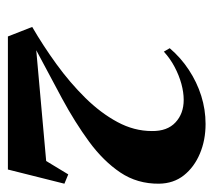

<svg xmlns="http://www.w3.org/2000/svg" viewBox="-47 -901 528 474"><g transform="rotate(90 217.0 -664.0)"><path d="M70 -419.5 46.5 -479.5Q93 -506.5 138.5 -539.5Q184 -572.5 221.5 -610.5Q259 -648.5 281.2 -689.8Q303.5 -731 303.5 -775Q304 -813 282.2 -833.2Q260.5 -853.5 226.5 -853.5Q208 -853.5 187 -847.8Q166 -842 145.5 -831.2Q125 -820.5 107.5 -804.5L99 -819Q122.5 -846.5 152.5 -866.2Q182.5 -886 216.5 -896.8Q250.5 -907.5 286 -907.5Q326 -907.5 359.2 -893.5Q392.5 -879.5 412.8 -854Q433 -828.5 433.5 -792.5Q434 -739 405.8 -697Q377.5 -655 329.8 -620Q282 -585 223.2 -553.2Q164.5 -521.5 104 -489.5L377.5 -514L410.5 -568.5L433.5 -559L398.5 -419.5Z"/></g></svg>

Font: Merriweather 144pt ExtraBold
Style: Italic
Weight: 800
Italic angle: -7.8°
Version: Version 2.101